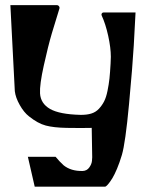

<svg xmlns="http://www.w3.org/2000/svg" viewBox="-20 -720 563 740"><path d="M199.7 -700.2Q203.6 -700.2 206.5 -697Q209.5 -693.8 209.5 -689.9Q209.5 -688 209 -687Q194.3 -640.6 179.9 -591.8Q165.5 -543 148.9 -468Q132.3 -393.1 134.3 -359.9Q136.7 -320.8 173.1 -300Q209.5 -279.3 290 -277.3Q313.5 -276.9 331.3 -282.2Q349.1 -287.6 361.3 -300.8Q373.5 -314 381.3 -329.3Q389.2 -344.7 394.3 -369.6Q399.4 -394.5 401.9 -417.5Q404.3 -440.4 406.2 -474.6Q407.2 -489.3 407.2 -501Q407.2 -535.6 397 -582Q386.7 -628.4 372.1 -659.7Q371.1 -661.6 371.1 -663.6Q371.1 -667 373.3 -669.4Q375.5 -671.9 378.9 -671.9H502.4Q500 -622.1 495.6 -545.2Q491.2 -468.3 477.3 -318.6Q463.4 -168.9 449.7 -122.6Q440.9 -93.3 431.2 -70.1Q421.4 -46.9 413.8 -34.4Q406.2 -22 399.7 -13.7Q393.1 -5.4 389.6 -2.9L385.7 -0.5H113.8L87.4 -115.7H194.3Q209 -97.7 225.1 -83Q253.4 -60.1 298.3 -61Q314.9 -61.5 324.2 -74.7Q333.5 -87.9 334.5 -100.6L335.4 -113.8L333.5 -227.1Q296.9 -226.1 237.3 -227.1Q187 -228 156.5 -236.1Q126 -244.1 91.8 -271.5Q72.3 -286.6 56.2 -315.2Q40 -343.8 37.1 -368.7L20 -700.2Z"/></svg>

Font: Some Time Later
Style: Regular
Weight: 400
Version: Version 003.300